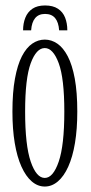

<svg xmlns="http://www.w3.org/2000/svg" viewBox="-20 -672 332 703"><path d="M144 11Q118 11 96.2 -7.8Q74.5 -26.5 58.5 -62Q42.5 -97.5 34 -148.2Q25.5 -199 25.5 -263.5Q25.5 -334 34.8 -384.2Q44 -434.5 60.2 -466Q76.5 -497.5 98 -512.2Q119.5 -527 144 -527Q168.5 -527 190 -512.2Q211.5 -497.5 228 -466Q244.5 -434.5 253.8 -384.2Q263 -334 263 -263.5Q263 -199 254.5 -148.2Q246 -97.5 230 -62Q214 -26.5 192 -7.8Q170 11 144 11ZM144 -20.5Q174.5 -20.5 195 -80.2Q215.5 -140 215.5 -263.5Q215.5 -385 195 -440.5Q174.5 -496 144 -496Q113 -496 92.5 -440.5Q72 -385 72 -263.5Q72 -140 92.5 -80.2Q113 -20.5 144 -20.5ZM145 -652Q174 -652 192.2 -640Q210.5 -628 218.5 -607.2Q226.5 -586.5 226.5 -561H196.5Q194.5 -590.5 181.8 -605.8Q169 -621 145 -621Q121.5 -621 108.8 -605.8Q96 -590.5 94 -561H64.5Q64.5 -586.5 72.8 -607.2Q81 -628 98.8 -640Q116.5 -652 145 -652Z"/></svg>

Font: Imbue Thin 10pt ExtraLight
Style: Regular
Weight: 250
Version: Version 1.102